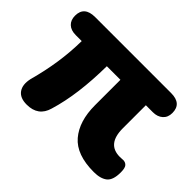

<svg xmlns="http://www.w3.org/2000/svg" viewBox="-115 -676 870 870"><g transform="rotate(45 320.0 -240.5)"><path d="M125 9Q82 9 64 -16.5Q46 -42 56 -86Q76 -159 86.5 -229Q97 -299 98 -371H60Q29 -371 12 -387Q-5 -403 -5 -431Q-5 -491 64 -491H551Q619 -491 619 -431Q619 -403 601 -387Q583 -371 554 -371H509V-223Q509 -122 591 -122Q598 -122 603 -122.5Q608 -123 612 -123Q626 -123 635 -113.5Q644 -104 644 -75Q644 -26 621.5 -8Q599 10 556 10Q445 10 395.5 -48Q346 -106 346 -208V-371H259Q258 -280 248 -202.5Q238 -125 218 -59Q199 9 125 9Z"/></g></svg>

Font: Chiron GoRound TC EB
Style: Regular
Weight: 700
Designer: Ryoko NISHIZUKA 西塚涼子 (kana, bopomofo & ideographs); Paul D. Hunt (Latin, Greek & Cyrillic); Sandoll Communications 산돌커뮤니
Foundry: Adobe
Version: Version 1.000;hotconv 1.1.1;makeotfexe 2.6.0